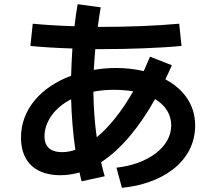

<svg xmlns="http://www.w3.org/2000/svg" viewBox="-20 -820 1040 915"><path d="M136 -707 125 -601C185 -595 256 -591 325 -589C322 -544 320 -500 319 -459C176 -406 80 -299 80 -165C80 -41 157 15 268 15C299 15 329 10 359 2C362 16 365 30 369 44L479 20C473 -1 467 -24 462 -47C560 -111 647 -219 719 -348C770 -317 796 -273 796 -222C796 -118 683 -37 535 -21L561 75C745 58 910 -44 910 -222C910 -322 854 -396 768 -442C779 -464 789 -486 799 -509L695 -550C685 -526 675 -503 665 -481C623 -491 579 -496 534 -496C497 -496 461 -493 427 -487C429 -520 431 -553 434 -586H480C589 -586 739 -591 845 -601L834 -707C728 -697 587 -692 481 -692H446C450 -724 455 -755 460 -785L350 -800C344 -766 339 -731 335 -695C267 -697 198 -701 136 -707ZM192 -170C192 -235 235 -304 319 -347C321 -266 328 -183 339 -106C318 -99 297 -95 276 -95C215 -95 192 -126 192 -170ZM425 -383C455 -389 488 -392 524 -392C557 -392 587 -389 615 -385C561 -291 502 -216 441 -166C431 -236 426 -309 425 -383Z"/></svg>

Font: KT Kiyosuna Sans Bold
Style: Regular
Weight: 700
Designer: [Zen Kaku Gothic] Yoshimichi Ohira
Version: Version 1.010;Glyphs 3.1.2 (3151)